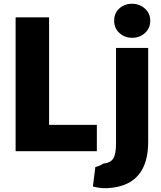

<svg xmlns="http://www.w3.org/2000/svg" viewBox="-20 -793 855 1021"><path d="M241 -129H495V11H63V-701H241ZM570 206Q524 212 474 199L487 95Q508 91 529 77Q568 73 582.5 49.5Q597 26 597 -29V-538H768V-39Q768 186 570 206ZM779 -683Q779 -643 751 -617.5Q723 -592 683 -592Q643 -592 615 -617.5Q587 -643 587 -683Q587 -723 614.5 -748Q642 -773 682 -773Q722 -773 750.5 -747.5Q779 -722 779 -683Z"/></svg>

Font: Repo
Style: ExtraBold
Weight: 800
Designer: Stefan Peev
Foundry: Context Ltd
Version: Version 001.000